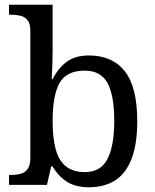

<svg xmlns="http://www.w3.org/2000/svg" viewBox="-20 -780 654 810"><path d="M355 10Q297 10 260.5 -14.5Q224 -39 202 -78H196L178 0H18V-42H26Q49 -42 67.5 -47Q86 -52 97 -67.5Q108 -83 108 -114V-650Q108 -680 96.5 -694.5Q85 -709 66.5 -713.5Q48 -718 26 -718H18V-760H202V-576Q202 -559 201.5 -532.5Q201 -506 200 -481.5Q199 -457 198 -446H202Q225 -492 261 -519Q297 -546 355 -546Q454 -546 506.5 -479.5Q559 -413 559 -269Q559 -173 535.5 -111Q512 -49 466.5 -19.5Q421 10 355 10ZM339 -54Q405 -54 433.5 -109.5Q462 -165 462 -270Q462 -377 433.5 -429.5Q405 -482 338 -482Q260 -482 231 -429.5Q202 -377 202 -269Q202 -200 214.5 -152Q227 -104 257 -79Q287 -54 339 -54Z"/></svg>

Font: Noto Serif Bengali
Style: Regular
Weight: 400
Designer: Juan Bruce, Universal Thirst, Indian Type Foundry and the Monotype Design Team.
Foundry: Monotype Imaging Inc.
Version: Version 2.003